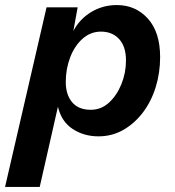

<svg xmlns="http://www.w3.org/2000/svg" viewBox="-56 -529 693 759"><path d="M-36 210 128 -500H251L234 -407Q260 -455 305.5 -482Q351 -509 406 -509Q480 -509 528.5 -455.5Q577 -402 577 -303Q577 -241 559.5 -184.5Q542 -128 509 -84.5Q476 -41 431.5 -15.5Q387 10 333 10Q276 10 231.5 -19Q187 -48 173 -107L101 210ZM303 -95Q344 -95 375 -123.5Q406 -152 424 -196.5Q442 -241 442 -290Q442 -345 415 -374.5Q388 -404 343 -404Q302 -404 270.5 -376Q239 -348 221.5 -302.5Q204 -257 204 -205Q204 -155 229 -125Q254 -95 303 -95Z"/></svg>

Font: Work Sans SemiBold
Style: Italic
Weight: 600
Italic angle: -13°
Designer: Wei Huang
Foundry: Wei Huang
Version: Version 2.012; ttfautohint (v1.8.3)